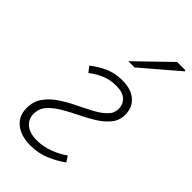

<svg xmlns="http://www.w3.org/2000/svg" viewBox="-229 -792 870 870"><g transform="rotate(45 206.0 -357.0)"><path d="M154 12Q94 12 58 -16.5Q22 -45 22 -97Q22 -139 44 -169.5Q66 -200 99.5 -222.5Q133 -245 171.5 -263.5Q210 -282 243.5 -300Q277 -318 298.5 -339Q320 -360 320 -388Q320 -418 299.5 -436.5Q279 -455 238 -455Q200 -455 168.5 -442Q137 -429 108 -406L87 -433Q119 -458 156 -475Q193 -492 241 -492Q297 -492 328.5 -464.5Q360 -437 360 -391Q360 -354 338.5 -327.5Q317 -301 283.5 -280Q250 -259 211.5 -240.5Q173 -222 139.5 -202Q106 -182 84.5 -158Q63 -134 63 -100Q63 -66 88 -45.5Q113 -25 158 -25Q198 -25 238 -40Q278 -55 306 -76L324 -49Q293 -26 249.5 -7Q206 12 154 12ZM198 -572 357 -726H409L412 -721L238 -572Z"/></g></svg>

Font: Source Sans 3 Light
Style: Italic
Weight: 300
Italic angle: -11°
Designer: Paul D. Hunt
Foundry: Adobe
Version: Version 3.046;hotconv 1.0.118;makeotfexe 2.5.65603